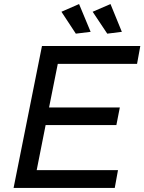

<svg xmlns="http://www.w3.org/2000/svg" viewBox="-20 -927 712 947"><path d="M656 -612H265L222 -397H571L554 -310H205L161 -88H562L546 0H47L187 -700H672ZM370 -907 427 -770 354 -761 283 -869ZM525 -907 581 -770 509 -761 437 -869Z"/></svg>

Font: Gontserrat
Style: Italic
Weight: 400
Italic angle: -11.3°
Designer: Julieta Ulanovsky
Foundry: Julieta Ulanovsky
Version: Version 6.001